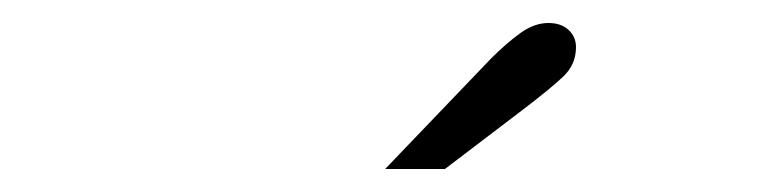

<svg xmlns="http://www.w3.org/2000/svg" viewBox="-20 -716 672 167"><path d="M315 -569 407 -665Q421 -679 433 -687.5Q445 -696 457 -696Q468 -696 474.5 -690Q481 -684 481 -675Q481 -660 470 -649.5Q459 -639 434 -620L367 -569Z"/></svg>

Font: Atkinson Hyperlegible Mono ExtraLight
Style: Italic
Weight: 200
Italic angle: -12°
Monospace: yes
Designer: Elliott Scott, Megan Eiswerth, Linus Boman, Theodore Petrosky, Letters from Sweden
Foundry: Applied Design Works, Letters from Sweden
Version: Version 2.001